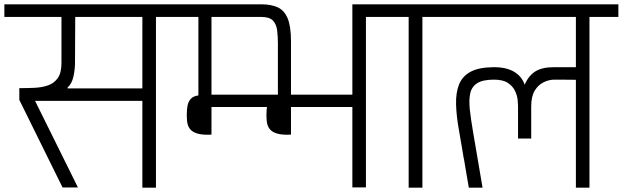

<svg xmlns="http://www.w3.org/2000/svg" viewBox="-56 -860 2854 880"><path d="M-36 -782.5V-840.2H791.2V-782.5H658.8V0H596.5V-397.7H104.7L301.2 -0.8H230.7L32.5 -402.3V-456Q67.5 -456 101.6 -457.5Q135.6 -459 163.6 -468.5Q191.6 -478 208.7 -502Q225.7 -526 225.7 -571V-782.5ZM253.7 -454.7H596.5V-782.5H288.8L287.8 -574Q287.8 -541 280.5 -508.6Q273.2 -476.2 253.7 -458.7Z M1751.8 -840.2V-782.5H1621.2V-1H1559V-369.7H1277.7V-243Q1244.5 -241.2 1222.5 -245.8Q1200.5 -250.5 1187.8 -260.9Q1175.2 -271.3 1170.2 -287.3Q1165.3 -303.3 1165.3 -325V-338.2Q1165.3 -359.5 1169 -377.3Q1172.7 -395.2 1183.9 -407.3Q1195.2 -419.5 1217.7 -422.7V-661Q1217.7 -693.3 1214.2 -721Q1210.8 -748.7 1195 -765.6Q1179.2 -782.5 1139.8 -782.5H968.7V-840.2H1142.8Q1185.8 -840.2 1216.2 -826.7Q1246.5 -813.2 1262.1 -776.7Q1277.7 -740.2 1277.7 -670V-426H1559V-840.2ZM913.3 -243Q879.3 -241.2 857.3 -245.8Q835.3 -250.5 822.7 -260.9Q810 -271.3 805.1 -287.3Q800.2 -303.3 800.2 -325V-338.2Q800.2 -359.5 803.9 -377.3Q807.7 -395.2 818.8 -407.3Q830 -419.5 853.3 -422.7V-782.5H721V-840.2H1095.2V-782.5H913.3V-426H1267.5V-369.7H913.3Z M1680 -782.5V-840.2H2017V-782.5H1880V0H1817V-782.5Z M2318.3 -225Q2318.3 -260 2318.3 -295.1Q2318.3 -330.2 2318.3 -376.2Q2318.3 -384.7 2316.3 -403.7Q2314.3 -422.7 2304.4 -443.7Q2294.5 -464.7 2272 -479.8Q2249.5 -495 2207.7 -495Q2157.2 -494.8 2131.8 -479Q2106.3 -463.2 2099.4 -432.6Q2092.5 -402 2097.3 -357.8Q2102.2 -313.5 2112 -256.5L2155.7 0H2092.8Q2083 -55.7 2078.4 -83.5Q2073.8 -111.3 2072.3 -120.5Q2070.8 -129.7 2070.8 -129.7Q2070.8 -129.7 2070.4 -130.2Q2070 -130.7 2068.5 -139.8Q2067 -149 2062.4 -176.8Q2057.8 -204.7 2048 -260.5Q2035.8 -327.5 2034.3 -381Q2032.8 -434.5 2047.8 -472.4Q2062.7 -510.3 2100.2 -530.8Q2137.8 -551.2 2204.7 -552Q2263.3 -552.8 2299.7 -531.4Q2336 -510 2348.5 -471.8Q2367 -513.7 2397.8 -532.8Q2428.7 -552 2481.5 -552H2583.5Q2583.5 -557.2 2583.5 -581.1Q2583.5 -605 2583.5 -637.6Q2583.5 -670.2 2583.5 -702.4Q2583.5 -734.7 2583.5 -757.2Q2583.5 -779.8 2583.5 -782.5Q2511.5 -782.5 2430.3 -782.5Q2349.2 -782.5 2264.2 -782.5Q2179.3 -782.5 2098.2 -782.5Q2017 -782.5 1945 -782.5Q1945 -793.7 1945 -798.2Q1945 -802.7 1945 -810.9Q1945 -819.2 1945 -840.2Q2049 -840.2 2153.2 -840.2Q2257.5 -840.2 2361.5 -840.2Q2465.5 -840.2 2569.3 -840.2Q2673.2 -840.2 2778.2 -840.2V-782.5H2645.7V0H2583.5V-494.2Q2583.5 -494.2 2556.2 -494.6Q2529 -495 2485.3 -495Q2460.3 -495 2435.7 -483.1Q2411 -471.2 2394.8 -444.6Q2378.7 -418 2378.7 -372.2Q2378.7 -370.7 2378.7 -352.9Q2378.7 -335.2 2378.7 -310.4Q2378.7 -285.7 2378.7 -262.2Q2378.7 -238.8 2378.7 -225Z"/></svg>

Font: Matangi Light
Style: Regular
Weight: 300
Designer: Prashant Pant
Foundry: The Graphic Ant
Version: Version 3.002